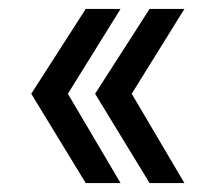

<svg xmlns="http://www.w3.org/2000/svg" viewBox="-20 -470 483 430"><path d="M172 -450H250L132 -260L250 -60H172L50 -260ZM315 -450H393L275 -260L393 -60H315L193 -260Z"/></svg>

Font: Fivo Sans Modern
Style: Regular
Weight: 400
Designer: Alexander Slobzheninov
Foundry: Alexander Slobzheninov
Version: 1.0